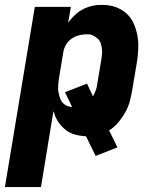

<svg xmlns="http://www.w3.org/2000/svg" viewBox="-35 -548 655 783"><path d="M-15 215 107 -520H254L243 -455Q251 -466 259.5 -475.5Q268 -485 278 -493.5Q288 -502 299 -508Q310 -514 322 -518.5Q334 -523 348.5 -525.5Q363 -528 371 -528H380Q397 -528 412.5 -525.5Q428 -523 442.5 -517Q457 -511 469.5 -502Q482 -493 492 -481.5Q502 -470 508.5 -456Q515 -442 519.5 -427Q524 -412 526.5 -396.5Q529 -381 529 -364.5Q529 -348 527.5 -329Q526 -310 524 -299L505 -185Q501 -161 495 -137.5Q489 -114 477 -92Q465 -70 448.5 -50Q432 -30 410 -16L444 53L355 88L316 8Q302 7 287 4.5Q272 2 259 -3Q246 -8 235 -16.5Q224 -25 214.5 -35.5Q205 -46 197 -60Q189 -74 187 -84L183 -95L132 215ZM256 -112H259L230 -172L320 -207L344 -155Q350 -165 354.5 -177Q359 -189 360 -196L378 -304Q380 -316 381 -327Q382 -338 380.5 -349Q379 -360 376 -370.5Q373 -381 365.5 -388.5Q358 -396 347 -402Q336 -408 328 -408H319Q309 -408 299 -406.5Q289 -405 279 -401.5Q269 -398 259.5 -392Q250 -386 243 -378Q236 -370 230.5 -358.5Q225 -347 224 -340L206 -232Q205 -225 204 -217Q203 -209 202.5 -201.5Q202 -194 202 -186.5Q202 -179 203.5 -171.5Q205 -164 207 -157Q209 -150 211.5 -143.5Q214 -137 218.5 -131.5Q223 -126 228.5 -122Q234 -118 242 -115Q250 -112 256 -112Z"/></svg>

Font: Iosevka Aile Heavy Oblique
Style: Regular
Weight: 900
Italic angle: -9°
Designer: Belleve Invis
Foundry: Belleve Invis
Version: Version 31.1.0; ttfautohint (v1.8.4)